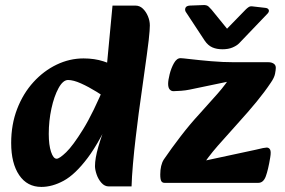

<svg xmlns="http://www.w3.org/2000/svg" viewBox="-20 -720 1124 756"><path d="M143 16Q87 16 55.5 -30.5Q24 -77 24 -157Q24 -230 47.5 -291Q71 -352 111.5 -396.5Q152 -441 203 -465.5Q254 -490 309 -490Q352 -490 387.5 -478.5Q423 -467 448 -455L419 -321Q392 -339 360.5 -358.5Q329 -378 299 -391.5Q269 -405 248 -405Q228 -405 210.5 -373Q193 -341 182.5 -292.5Q172 -244 172 -193Q172 -149 181 -122Q190 -95 203 -95Q214 -95 240.5 -120.5Q267 -146 307 -210.5Q347 -275 396 -393L427 -283Q374 -163 325 -98Q276 -33 231 -8.5Q186 16 143 16ZM408 14Q392 14 379.5 0Q367 -14 360.5 -33Q354 -52 354 -66Q354 -96 367 -141.5Q380 -187 399 -233L414 -269L373 -311L384 -416L398 -433L423 -698H513Q530 -698 542.5 -686Q555 -674 562.5 -656Q570 -638 570 -620Q570 -612 569 -598Q568 -584 565.5 -561.5Q563 -539 558 -503L526 -273Q521 -234 514.5 -180Q508 -126 503.5 -74Q499 -22 498 14ZM628 0Q619 0 615 -7Q611 -14 611 -33Q611 -51 614.5 -66Q618 -81 625 -92Q655 -136 691.5 -183.5Q728 -231 765 -271Q803 -313 837 -351.5Q871 -390 893 -427L942 -412L726 -367Q712 -364 693 -362.5Q674 -361 663 -361Q654 -361 648 -368Q642 -375 642 -390Q642 -404 648 -428Q654 -452 665 -471.5Q676 -491 691 -491Q697 -491 731 -487Q765 -483 811.5 -479Q858 -475 902 -475H1037Q1049 -475 1057.5 -469.5Q1066 -464 1066 -453Q1066 -445 1063 -429.5Q1060 -414 1046 -394Q1022 -358 989.5 -318.5Q957 -279 917 -235Q878 -192 838 -146.5Q798 -101 766 -51L715 -72L985 -130Q1005 -135 1015.5 -137Q1026 -139 1030 -139Q1039 -139 1043.5 -131Q1048 -123 1044 -100Q1036 -51 1026.5 -25.5Q1017 0 997 0ZM1034 -667Q1041 -675 1038 -681.5Q1035 -688 1025 -689L973 -695Q965 -696 959 -692Q953 -688 948 -683L874 -607L813 -682Q809 -687 801.5 -694Q794 -701 780 -700L727 -698Q714 -697 710.5 -689.5Q707 -682 711 -674L786 -560Q799 -541 816 -533.5Q833 -526 856 -526Q879 -526 895.5 -533Q912 -540 921 -549Z"/></svg>

Font: Alkatra
Style: Bold
Weight: 700
Designer: Suman Bhandary
Version: Version 1.100;gftools[0.9.22]